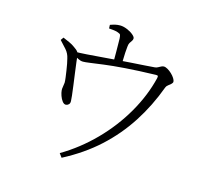

<svg xmlns="http://www.w3.org/2000/svg" viewBox="-113 -908 1226 1097"><g transform="rotate(15 500.0 -359.5)"><path d="M322 26Q427 -36 514.5 -125Q602 -214 662.5 -319Q723 -424 749 -532Q751 -543 749 -545.5Q747 -548 737 -548Q631 -545 557 -539.5Q483 -534 434 -527.5Q385 -521 356.5 -517Q328 -513 315 -513Q301 -513 287.5 -520Q274 -527 252 -539L251 -556Q281 -556 324.5 -559Q368 -562 416 -566Q464 -570 506 -573Q542 -576 582.5 -578.5Q623 -581 660 -583.5Q697 -586 721 -588Q730 -589 738 -593.5Q746 -598 754 -602Q762 -606 769 -606Q779 -606 792 -598.5Q805 -591 817 -579.5Q829 -568 836.5 -556Q844 -544 844 -536Q844 -529 836.5 -522Q829 -515 819.5 -508Q810 -501 807 -492Q764 -375 699.5 -275Q635 -175 546.5 -94Q458 -13 339 49ZM285 -250Q273 -249 263 -262Q253 -275 247 -292.5Q241 -310 240 -323Q239 -332 241.5 -344.5Q244 -357 245 -370Q245 -382 242.5 -400.5Q240 -419 237 -439.5Q234 -460 230.5 -478Q227 -496 224 -507Q218 -536 199 -557.5Q180 -579 160 -600L172 -617Q193 -608 210 -600.5Q227 -593 242 -582Q262 -569 268.5 -559Q275 -549 276 -532Q276 -527 279.5 -501Q283 -475 287.5 -439.5Q292 -404 297 -369.5Q302 -335 304.5 -309.5Q307 -284 307 -279Q308 -265 301 -258Q294 -251 285 -250ZM484 -547Q484 -553 484 -572Q484 -591 484 -615Q484 -639 483.5 -661Q483 -683 483 -695Q482 -711 479.5 -716.5Q477 -722 465 -726Q456 -730 440.5 -732Q425 -734 410 -735L409 -756Q426 -762 439 -765Q452 -768 467 -768Q486 -768 508 -759Q530 -750 545 -737.5Q560 -725 560 -716Q560 -707 554.5 -700Q549 -693 544 -684.5Q539 -676 538 -661Q536 -646 535 -624.5Q534 -603 533.5 -582.5Q533 -562 533 -548Z"/></g></svg>

Font: Noto Serif JP ExtraLight Light
Style: Regular
Weight: 300
Version: Version 2.003-H1;hotconv 1.1.1;makeotfexe 2.6.0